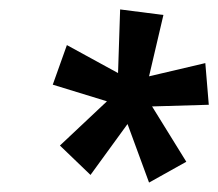

<svg xmlns="http://www.w3.org/2000/svg" viewBox="-20 -785 460 405"><path d="M294.4 -399.9 249 -523.4 170.9 -416 106.4 -478 205.6 -571.3 91.3 -606.4 121.1 -689.9 229 -630.9 233.4 -765.1 324.7 -753.4 294.4 -624 413.1 -651.9 420.4 -564 300.8 -560.5 373 -443.8Z"/></svg>

Font: Open Sans Condensed SemiBold
Style: Italic
Weight: 600
Width: 3
Italic angle: -12°
Designer: Monotype Design Team
Foundry: Monotype Imaging Inc.
Version: Version 3.000; ttfautohint (v1.8.4)